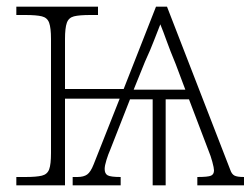

<svg xmlns="http://www.w3.org/2000/svg" viewBox="-20 -556 756 576"><path d="M29 0V-25H56Q89 -25 105.5 -29Q122 -33 127.5 -48Q133 -63 133 -97V-439Q133 -472 127.5 -487.5Q122 -503 105.5 -507Q89 -511 56 -511H29V-536H274V-511H251Q218 -511 202 -507Q186 -503 180.5 -487.5Q175 -472 175 -439V-289H351L448 -536H481L671 -46Q675 -34 683 -29.5Q691 -25 712 -25V0H572V-25Q604 -25 613 -29Q622 -33 622 -45Q622 -52 617 -70.5Q612 -89 606 -103L547 -258H477V0H438V-258H370L310 -105Q305 -94 299.5 -76.5Q294 -59 294 -49Q294 -35 303 -30Q312 -25 342 -25V0H198V-25H212Q231 -25 241.5 -32.5Q252 -40 261 -63L339 -260H175V0ZM381 -287H536L507 -364Q490 -405 480 -433Q470 -461 461 -483Q452 -461 442 -434.5Q432 -408 415 -371Z"/></svg>

Font: Noto Serif ExtraLight
Style: Regular
Weight: 200
Designer: Monotype Design Team
Foundry: Monotype Imaging Inc.
Version: Version 2.015; ttfautohint (v1.8.4.7-5d5b)